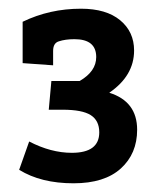

<svg xmlns="http://www.w3.org/2000/svg" viewBox="-20 -757 377 441"><path d="M98 -571H163Q201 -593 201 -626Q201 -667 151 -667Q130 -667 115 -662Q102 -658 102 -640V-607L32 -612V-707Q94 -737 166 -737Q224 -737 256 -710.5Q288 -684 288 -641Q288 -583 231 -544Q295 -524 295 -459Q295 -404 257.5 -370Q220 -336 149 -336Q74 -336 24 -367L47 -432Q97 -406 145 -406Q208 -406 208 -453Q208 -480 188.5 -492.5Q169 -505 124 -505H92Z"/></svg>

Font: Bree Serif
Style: Regular
Weight: 400
Designer: Veronika Burian, Jos Scaglione
Foundry: TypeTogether
Version: Version 1.001